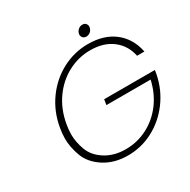

<svg xmlns="http://www.w3.org/2000/svg" viewBox="-183 -999 1163 1177"><g transform="rotate(-30 399.0 -410.5)"><path d="M537 -752Q521 -752 512.5 -761.5Q504 -771 504 -783Q504 -786 505 -790Q508 -806 521 -817Q534 -828 550 -828Q566 -828 574 -818.5Q582 -809 582 -798Q582 -794 581 -790Q578 -774 565.5 -763Q553 -752 537 -752ZM746 -495Q730 -574 669 -621Q608 -668 513 -668Q430 -668 356 -629Q282 -590 230.5 -518Q179 -446 162 -350Q155 -312 155 -278Q155 -226 176 -168Q197 -110 257.5 -71.5Q318 -33 401 -33Q481 -33 552.5 -69Q624 -105 674.5 -171.5Q725 -238 745 -327H432L438 -365H797L792 -335Q772 -237 714 -159Q656 -81 572.5 -37Q489 7 394 7Q297 7 227 -38.5Q157 -84 133 -150Q109 -216 109 -275Q109 -311 116 -350Q134 -454 192.5 -535.5Q251 -617 337 -662.5Q423 -708 520 -708Q633 -708 705.5 -651.5Q778 -595 798 -495Z"/></g></svg>

Font: Fz Poppins ExtLt
Style: Italic
Weight: 200
Italic angle: -10°
Designer: Ninad Kale (Devanagari), Jonny Pinhorn (Latin)
Foundry: Indian Type Foundry
Version: Vit hóa bi Vntype.Com & FontZin.Com